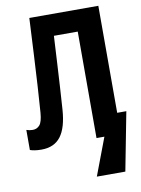

<svg xmlns="http://www.w3.org/2000/svg" viewBox="-99 -780 774 1055"><g transform="rotate(-10 288.0 -252.5)"><path d="M81 10Q60 10 44 7.5Q28 5 17 1V-111Q34 -105 52 -105Q76 -105 91 -122.5Q106 -140 110 -190Q115 -261 120 -338.5Q125 -416 129.5 -508.5Q134 -601 140 -714H525V-117H576L513 209H354L433 0H389V-594H256Q251 -508 247.5 -439Q244 -370 240 -309.5Q236 -249 232 -186Q225 -86 188.5 -38Q152 10 81 10Z"/></g></svg>

Font: Noto Sans Mono SemiCondensed
Style: Bold
Weight: 700
Width: 4
Designer: Monotype Design Team
Foundry: Monotype Imaging Inc.
Version: Version 2.014